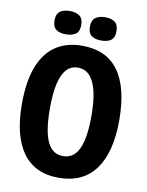

<svg xmlns="http://www.w3.org/2000/svg" viewBox="-93 -903 750 982"><g transform="rotate(10 282.5 -412.0)"><path d="M280 13Q217 13 170 -9.5Q123 -32 92 -75.5Q61 -119 45.5 -182Q30 -245 30 -327Q30 -444 59.5 -520.5Q89 -597 145.5 -635Q202 -673 283 -673Q346 -673 393 -651.5Q440 -630 471.5 -587Q503 -544 519 -479.5Q535 -415 535 -329Q535 -246 518.5 -182Q502 -118 470 -74.5Q438 -31 390.5 -9Q343 13 280 13ZM283 -100Q319 -100 343 -124Q367 -148 379 -198Q391 -248 391 -326Q391 -405 378.5 -456.5Q366 -508 341.5 -533.5Q317 -559 281 -559Q246 -559 222.5 -534.5Q199 -510 187 -459Q175 -408 175 -330Q175 -271 181.5 -227.5Q188 -184 201.5 -155.5Q215 -127 235.5 -113.5Q256 -100 283 -100ZM373 -716Q341 -716 322.5 -729.5Q304 -743 304 -776Q304 -809 322.5 -823Q341 -837 373 -837Q406 -837 424 -823Q442 -809 442 -776Q442 -743 424 -729.5Q406 -716 373 -716ZM189 -716Q157 -716 138.5 -729.5Q120 -743 120 -777Q120 -809 138.5 -823Q157 -837 189 -837Q222 -837 240.5 -823Q259 -809 259 -776Q259 -743 240.5 -729.5Q222 -716 189 -716Z"/></g></svg>

Font: Bricolage Grotesque 72pt SemiCondensed
Style: Bold
Weight: 700
Width: 4
Designer: Mathieu Triay
Foundry: Atelier Triay
Version: Version 1.001;gftools[0.9.33.dev8+g029e19f]